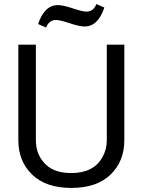

<svg xmlns="http://www.w3.org/2000/svg" viewBox="-20 -910 700 942"><path d="M156 -691V-222Q156 -146 209 -99Q251 -61 330 -61Q439 -61 482 -138Q504 -176 504 -222V-691H590V-222Q590 -119 522.5 -53.5Q455 12 330 12Q205 12 137.5 -53.5Q70 -119 70 -222V-691ZM395 -780Q370 -780 322 -796Q274 -812 255 -812Q221 -812 206 -775L167 -792Q198 -885 264 -885Q289 -885 337 -869Q385 -853 404 -853Q438 -853 453 -890L492 -873Q461 -780 395 -780Z"/></svg>

Font: Average Sans
Style: Regular
Weight: 400
Designer: Eduardo Rodriguez Tunni
Foundry: Eduardo Rodriguez Tunni
Version: Version 1.002